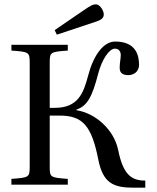

<svg xmlns="http://www.w3.org/2000/svg" viewBox="-20 -858 728 892"><path d="M234 -718 244 -697 404 -750C446 -763 460 -770 462 -788C464 -807 445 -834 431 -837C416 -840 403 -834 370 -811ZM33 0H295V-27C212 -33 211 -34 211 -87V-321H257C365 -321 406 -273 437 -115C459 -7 507 14 601 14H655V-19C589 -19 552 -48 529 -161C509 -258 421 -333 335 -346V-349C386 -365 409 -411 436 -515C453 -581 487 -632 514 -632C532 -632 541 -618 541 -603C541 -583 536 -570 536 -542C536 -518 552 -509 575 -509C614 -509 626 -538 626 -556C626 -598 614 -665 515 -665C459 -665 413 -598 389 -505C368 -426 343 -357 235 -357H211V-563C211 -616 212 -617 295 -623V-650H33V-623C116 -617 118 -616 118 -563V-87C118 -34 116 -33 33 -27Z"/></svg>

Font: erewhon
Style: Regular
Weight: 400
Version: Version 1.0.0